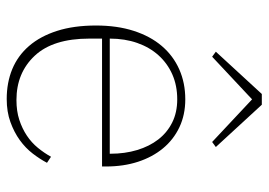

<svg xmlns="http://www.w3.org/2000/svg" viewBox="-134 -654 800 572"><g transform="rotate(90 266.0 -368.0)"><path d="M275 12Q226 12 186 -4.5Q146 -21 117 -54.5Q88 -88 72 -138Q56 -188 56 -254Q56 -317 72 -366.5Q88 -416 117 -450Q146 -484 186.5 -502Q227 -520 276 -520Q322 -520 359 -502.5Q396 -485 422 -453.5Q448 -422 462 -379Q476 -336 476 -284V-272H95V-234Q95 -126 146 -71.5Q197 -17 278 -17Q311 -17 337 -25.5Q363 -34 384 -48Q405 -62 420.5 -81Q436 -100 447 -120L465 -108Q454 -87 437.5 -65.5Q421 -44 397.5 -27Q374 -10 343.5 1Q313 12 275 12ZM438 -295V-297Q438 -340 427 -376.5Q416 -413 395.5 -439.5Q375 -466 345 -481Q315 -496 276 -496Q235 -496 202 -481.5Q169 -467 145 -440.5Q121 -414 108 -377Q95 -340 95 -295ZM134 -611 260 -748H292L418 -611L403 -600L276 -719L149 -600Z"/></g></svg>

Font: IBM Plex Serif ExtraLight
Style: Regular
Weight: 200
Designer: Mike Abbink, Paul van der Laan, Pieter van Rosmalen
Foundry: Bold Monday
Version: Version 2.5